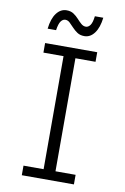

<svg xmlns="http://www.w3.org/2000/svg" viewBox="-96 -931 643 987"><g transform="rotate(10 226.0 -437.5)"><path d="M90 0V-50H195V-640H90V-690H362V-640H257V-50H362V0ZM90 -765Q96 -818 117.5 -846.5Q139 -875 170 -875Q192 -875 207 -865Q222 -855 233.5 -842Q245 -829 256.5 -819Q268 -809 281 -809Q294 -809 304 -822.5Q314 -836 318 -870H362Q356 -818 334.5 -789Q313 -760 282 -760Q260 -760 245 -770Q230 -780 218 -793Q206 -806 195.5 -816Q185 -826 172 -826Q159 -826 149 -812.5Q139 -799 134 -765Z"/></g></svg>

Font: Radio Canada Light
Style: Regular
Weight: 300
Designer: Charles Daoud, Etienne Aubert Bonn, Alexandre Saumier Demers, Jacques Le Bailly
Foundry: Radio-Canada
Version: Version 2.104;gftools[0.9.28.dev5+ged2979d]